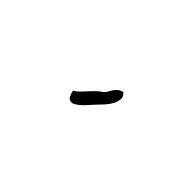

<svg xmlns="http://www.w3.org/2000/svg" viewBox="33 -929 704 704"><g transform="rotate(-45 385.0 -577.0)"><path d="M465.8 -515.6Q454.1 -503.9 442.4 -503.9Q441.4 -503.9 441.4 -504.9Q427.7 -504.9 414.1 -512.2Q400.4 -519.5 386.7 -531.7Q373 -543.9 361.3 -555.7Q349.6 -566.4 334 -580.6Q318.4 -594.7 310.5 -608.4Q304.7 -616.2 304.7 -625Q304.7 -628.9 306.6 -632.8Q310.5 -644.5 338.9 -650.4Q345.7 -638.7 356 -628.9Q366.2 -619.1 376.5 -609.9Q386.7 -600.6 396.5 -590.8Q406.2 -581.1 414.1 -568.4Q419.9 -561.5 428.2 -557.1Q436.5 -552.7 444.3 -547.4Q452.1 -542 458 -534.7Q463.9 -527.3 465.8 -515.6Z"/></g></svg>

Font: Crafty Girls
Style: Regular
Weight: 400
Designer: Crystal Kluge
Foundry: Font Diner, Inc DBA Tart Workshop
Version: Version 1.001